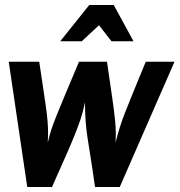

<svg xmlns="http://www.w3.org/2000/svg" viewBox="-20 -744 718 768"><path d="M137 -497Q148 -421 155.5 -372.5Q163 -324 167 -291Q171 -258 172 -231.5Q173 -205 171 -173Q177 -200 185 -224.5Q193 -249 206 -281.5Q219 -314 240.5 -365Q262 -416 296 -497H408Q420 -414 428.5 -356Q437 -298 441 -255Q445 -212 442 -173Q450 -205 459 -234Q468 -263 481.5 -297Q495 -331 514.5 -379Q534 -427 563 -497H678L459 4H360Q350 -68 342.5 -114Q335 -160 330 -193.5Q325 -227 322.5 -259.5Q320 -292 320 -335Q313 -299 302 -266.5Q291 -234 276 -197Q261 -160 239.5 -112Q218 -64 188 4H89L15 -497ZM376 -643 307 -579H221L337 -724H435L514 -579H426Z"/></svg>

Font: Rosario
Style: Bold Italic
Weight: 700
Italic angle: -8.05°
Designer: Hector Gatti
Foundry: Omnibus Type
Version: Version 1.101; ttfautohint (v1.8.1.43-b0c9)